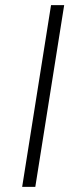

<svg xmlns="http://www.w3.org/2000/svg" viewBox="-20 -725 301 745"><path d="M66 0 178 -705H229L117 0Z"/></svg>

Font: Nunito Sans 7pt ExtraLight
Style: Italic
Weight: 250
Italic angle: -9°
Designer: Vernon Adams
Foundry: Vernon Adams
Version: Version 3.101;gftools[0.9.27]